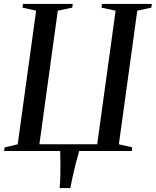

<svg xmlns="http://www.w3.org/2000/svg" viewBox="-24 -763 786 970"><path d="M277 187Q280 159 280.8 124Q281.5 89 281.2 55.5Q281 22 280 0H-3.5L-0.5 -18.5L65.5 -34L158.5 -709L89.5 -724.5L92.5 -743H343.5L341 -724.5L268 -709L175 -34H467L560 -709L488.5 -724.5L491.5 -743H743L740.5 -724.5L669.5 -709L576.5 -34L644 -18.5L641.5 0H376Q368 26.5 359.5 59.8Q351 93 343.8 126.2Q336.5 159.5 331 187Z"/></svg>

Font: Merriweather 144pt
Style: Italic
Weight: 400
Italic angle: -7.8°
Version: Version 2.101